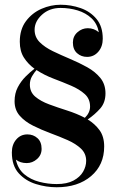

<svg xmlns="http://www.w3.org/2000/svg" viewBox="-20 -780 498 810"><path d="M419.5 -162Q419.5 -84 364.2 -37Q309 10 219 10Q175 10 131.5 -3.5Q88 -17 59 -49Q30 -81 30 -137Q30 -170 48.5 -191.5Q67 -213 95.5 -213Q120.5 -213 138 -197.2Q155.5 -181.5 155.5 -152Q155.5 -126 136.2 -109Q117 -92 92.5 -92Q65.5 -92 47 -106.5Q55.5 -67.5 82.2 -45Q109 -22.5 145.5 -13Q182 -3.5 219 -3.5Q262.5 -3.5 290 -18.2Q317.5 -33 330.5 -55.5Q343.5 -78 343.5 -101.5Q343.5 -132 321.8 -152.8Q300 -173.5 265.5 -188.8Q231 -204 192.5 -218.2Q154 -232.5 119.5 -249.8Q85 -267 63.2 -291.8Q41.5 -316.5 41.5 -353Q41.5 -386 55 -411.8Q68.5 -437.5 88 -457Q107.5 -476.5 125.5 -490Q98.5 -509.5 81 -536.8Q63.5 -564 63.5 -604Q63.5 -656 89.5 -690.8Q115.5 -725.5 155 -742.8Q194.5 -760 235.5 -760Q279.5 -760 320.2 -745.8Q361 -731.5 387.2 -700Q413.5 -668.5 413.5 -616.5Q413.5 -583.5 394.8 -561.8Q376 -540 347.5 -540Q322.5 -540 305 -555.8Q287.5 -571.5 287.5 -600.5Q287.5 -627 306.8 -644Q326 -661 350.5 -661Q376.5 -661 397 -644Q390 -680.5 366 -703Q342 -725.5 307.8 -736Q273.5 -746.5 235.5 -746.5Q188.5 -746.5 157.2 -718Q126 -689.5 126 -654.5Q126 -623.5 147.5 -602Q169 -580.5 203.2 -564Q237.5 -547.5 275.5 -531.5Q313.5 -515.5 347.8 -496.5Q382 -477.5 403.5 -451Q425 -424.5 425 -386Q425 -347.5 402.8 -322.2Q380.5 -297 350 -276Q380 -258 399.8 -231Q419.5 -204 419.5 -162ZM106 -423Q106 -391.5 128.8 -372.2Q151.5 -353 187.2 -339.8Q223 -326.5 263.2 -313.8Q303.5 -301 338 -283Q360 -304.5 360 -330.5Q360 -363 337.5 -383.2Q315 -403.5 280 -418.5Q245 -433.5 206 -448.2Q167 -463 134 -484.5Q124 -473.5 115 -458Q106 -442.5 106 -423Z"/></svg>

Font: Bodoni* 16 Medium
Style: Regular
Weight: 500
Version: Version 2.2